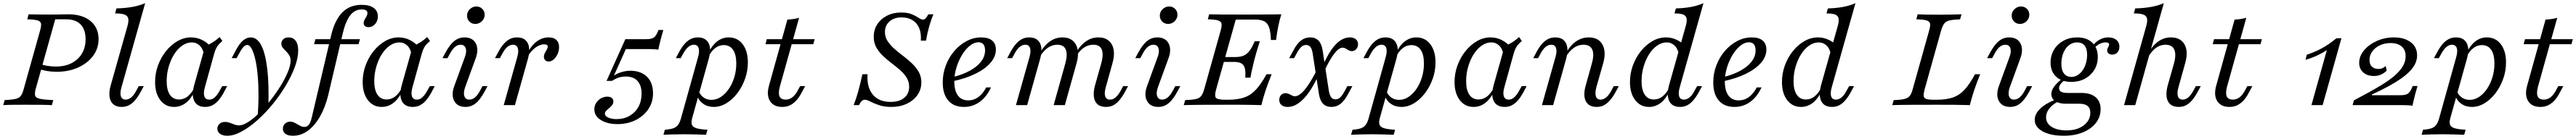

<svg xmlns="http://www.w3.org/2000/svg" viewBox="-25 -661 16142 874"><path d="M-4.8 0 4 -31.5Q48.4 -33.9 71.4 -38.7Q94.4 -43.5 105.2 -58.1Q116.1 -72.6 123.4 -100.8L226.6 -470.2Q234.7 -499.2 231.9 -513.3Q229 -527.4 208.9 -533.1Q188.7 -538.7 146 -539.5L154 -571Q168.5 -570.2 187.9 -570.2Q207.3 -570.2 231.5 -569.8Q255.6 -569.4 285.5 -569.4Q314.5 -569.4 337.5 -569.8Q360.5 -570.2 377 -570.6Q393.5 -571 403.2 -571Q491.1 -571 541.9 -529Q592.7 -487.1 592.7 -414.5Q592.7 -356.5 558.5 -310.1Q524.2 -263.7 464.9 -236.7Q405.6 -209.7 329.8 -209.7Q297.6 -209.7 267.3 -214.9Q237.1 -220.2 216.1 -229L224.2 -259.7Q240.3 -252.4 267.7 -247.6Q295.2 -242.7 325 -242.7Q382.3 -242.7 423.8 -264.1Q465.3 -285.5 488.3 -324.2Q511.3 -362.9 511.3 -414.5Q511.3 -475 480.2 -507.3Q449.2 -539.5 389.5 -539.5H321L198.4 -100.8Q191.1 -72.6 195.6 -58.9Q200 -45.2 226.2 -39.5Q252.4 -33.9 308.9 -31.5L300 0Q275 -1.6 232.3 -2Q189.5 -2.4 133.9 -2.4Q88.7 -2.4 53.6 -2Q18.5 -1.6 -4.8 0Z M737.1 11.3Q704 11.3 684.7 -5.6Q665.3 -22.6 661.3 -53.2Q657.3 -83.9 668.5 -123.4L773.4 -496Q782.3 -526.6 778.6 -544.4Q775 -562.1 755.6 -569.4Q736.3 -576.6 696 -576.6L704.8 -608.1Q761.3 -609.7 805.6 -617.7Q850 -625.8 884.7 -641.1L736.3 -112.9Q725.8 -77.4 732.3 -56Q738.7 -34.7 762.9 -34.7Q780.6 -34.7 797.2 -48.4Q813.7 -62.1 828.2 -89.5L844.4 -119.4H875.8L857.3 -84.7Q841.1 -54.8 823.4 -33.1Q805.6 -11.3 784.7 0Q763.7 11.3 737.1 11.3Z M1066.1 11.3Q1012.1 11.3 979.4 -31.5Q946.8 -74.2 946.8 -145.2Q946.8 -200 965.3 -250.4Q983.9 -300.8 1015.7 -340.3Q1047.6 -379.8 1087.9 -402.8Q1128.2 -425.8 1171.8 -425.8Q1211.3 -425.8 1245.6 -407.7Q1279.8 -389.5 1304.8 -357.3L1254 -314.5Q1247.6 -354 1226.6 -374.2Q1205.6 -394.4 1176.6 -394.4Q1146 -394.4 1117.3 -374.6Q1088.7 -354.8 1066.9 -320.6Q1045.2 -286.3 1032.3 -242.3Q1019.4 -198.4 1019.4 -150.8Q1019.4 -95.2 1039.5 -65.3Q1059.7 -35.5 1096.8 -35.5Q1125.8 -35.5 1150 -54Q1174.2 -72.6 1192.7 -108.9L1191.9 -82.3Q1170.2 -37.1 1137.9 -12.9Q1105.6 11.3 1066.1 11.3ZM1260.5 11.3Q1211.3 11.3 1192.7 -25Q1174.2 -61.3 1191.1 -123.4L1260.5 -370.2Q1283.9 -379.8 1307.7 -394.8Q1331.5 -409.7 1350.8 -428.2L1368.5 -403.2Q1354 -391.1 1344.4 -379.8Q1334.7 -368.5 1328.2 -354.4Q1321.8 -340.3 1316.1 -320.2L1258.9 -112.9Q1248.4 -75.8 1255.6 -55.2Q1262.9 -34.7 1286.3 -34.7Q1300 -34.7 1311.3 -41.9Q1322.6 -49.2 1332.7 -61.7Q1342.7 -74.2 1350.8 -89.5L1367.7 -119.4H1398.4L1376.6 -78.2Q1362.1 -51.6 1345.2 -31.5Q1328.2 -11.3 1307.7 0Q1287.1 11.3 1260.5 11.3Z M1398.4 192.7Q1371 192.7 1354 180.6Q1337.1 168.5 1337.1 148.4Q1337.1 129 1350.8 117.3Q1364.5 105.6 1384.7 105.6Q1397.6 105.6 1408.5 108.9Q1419.4 112.1 1429.8 116.5Q1440.3 121 1451.2 124.2Q1462.1 127.4 1473.4 127.4Q1497.6 127.4 1530.6 106Q1563.7 84.7 1600 48.4Q1636.3 12.1 1671 -31.9Q1705.6 -75.8 1733.9 -121.8Q1762.1 -167.7 1779 -208.9Q1796 -250 1796 -279Q1796 -300 1787.1 -314.1Q1778.2 -328.2 1766.9 -339.1Q1755.6 -350 1746.8 -360.9Q1737.9 -371.8 1737.9 -386.3Q1737.9 -403.2 1750.4 -414.5Q1762.9 -425.8 1783.9 -425.8Q1812.1 -425.8 1827.8 -404.4Q1843.5 -383.1 1843.5 -344.4Q1843.5 -296.8 1822.2 -239.1Q1800.8 -181.5 1764.5 -121Q1728.2 -60.5 1682.3 -4.4Q1636.3 51.6 1586.3 96Q1536.3 140.3 1487.9 166.5Q1439.5 192.7 1398.4 192.7ZM1587.9 84.7Q1594.4 14.5 1594.8 -53.2Q1595.2 -121 1590.3 -179.8Q1585.5 -238.7 1575.8 -283.1Q1566.1 -327.4 1552.8 -352.8Q1539.5 -378.2 1524.2 -378.2Q1512.9 -378.2 1501.2 -366.5Q1489.5 -354.8 1474.2 -325.8L1457.3 -295.2H1426.6L1451.6 -342.7Q1474.2 -386.3 1497.6 -406Q1521 -425.8 1546 -425.8Q1585.5 -425.8 1611.3 -377.4Q1637.1 -329 1649.2 -231.5Q1661.3 -133.9 1656.5 12.9Q1646 25.8 1635.5 37.5Q1625 49.2 1613.3 60.9Q1601.6 72.6 1587.9 84.7Z M1810.5 192.7Q1780.6 192.7 1764.1 181Q1747.6 169.4 1747.6 148.4Q1747.6 129 1760.9 116.5Q1774.2 104 1793.5 104Q1806.5 104 1817.7 109.3Q1829 114.5 1839.5 121Q1850 127.4 1860.5 132.3Q1871 137.1 1881.5 137.1Q1898.4 137.1 1909.7 123.8Q1921 110.5 1929 75.8L2049.2 -435.5Q2071.8 -533.1 2119 -581.9Q2166.1 -630.6 2241.1 -630.6Q2289.5 -630.6 2316.1 -611.7Q2342.7 -592.7 2342.7 -558.1Q2342.7 -529.8 2325.8 -510.1Q2308.9 -490.3 2283.9 -490.3Q2270.2 -490.3 2262.1 -497.2Q2254 -504 2254 -516.1Q2254 -527.4 2260.1 -537.9Q2266.1 -548.4 2271.8 -558.5Q2277.4 -568.5 2277.4 -579Q2277.4 -601.6 2241.9 -601.6Q2197.6 -601.6 2169.4 -564.5Q2141.1 -527.4 2123.4 -454L2031.5 -62.1Q2012.9 14.5 1979.8 72.2Q1946.8 129.8 1903.6 161.3Q1860.5 192.7 1810.5 192.7ZM1942.7 -383.1 1951.6 -414.5H2230.6L2221.8 -383.1Z M2366.9 11.3Q2312.9 11.3 2280.2 -31.5Q2247.6 -74.2 2247.6 -145.2Q2247.6 -200 2266.1 -250.4Q2284.7 -300.8 2316.5 -340.3Q2348.4 -379.8 2388.7 -402.8Q2429 -425.8 2472.6 -425.8Q2512.1 -425.8 2546.4 -407.7Q2580.6 -389.5 2605.6 -357.3L2554.8 -314.5Q2548.4 -354 2527.4 -374.2Q2506.5 -394.4 2477.4 -394.4Q2446.8 -394.4 2418.1 -374.6Q2389.5 -354.8 2367.7 -320.6Q2346 -286.3 2333.1 -242.3Q2320.2 -198.4 2320.2 -150.8Q2320.2 -95.2 2340.3 -65.3Q2360.5 -35.5 2397.6 -35.5Q2426.6 -35.5 2450.8 -54Q2475 -72.6 2493.5 -108.9L2492.7 -82.3Q2471 -37.1 2438.7 -12.9Q2406.5 11.3 2366.9 11.3ZM2561.3 11.3Q2512.1 11.3 2493.5 -25Q2475 -61.3 2491.9 -123.4L2561.3 -370.2Q2584.7 -379.8 2608.5 -394.8Q2632.3 -409.7 2651.6 -428.2L2669.4 -403.2Q2654.8 -391.1 2645.2 -379.8Q2635.5 -368.5 2629 -354.4Q2622.6 -340.3 2616.9 -320.2L2559.7 -112.9Q2549.2 -75.8 2556.5 -55.2Q2563.7 -34.7 2587.1 -34.7Q2600.8 -34.7 2612.1 -41.9Q2623.4 -49.2 2633.5 -61.7Q2643.5 -74.2 2651.6 -89.5L2668.5 -119.4H2699.2L2677.4 -78.2Q2662.9 -51.6 2646 -31.5Q2629 -11.3 2608.5 0Q2587.9 11.3 2561.3 11.3Z M2891.1 11.3Q2857.3 11.3 2836.7 -6.5Q2816.1 -24.2 2812.1 -55.2Q2808.1 -86.3 2823.4 -125L2887.1 -300Q2900.8 -335.5 2893.1 -357.7Q2885.5 -379.8 2861.3 -379.8Q2842.7 -379.8 2826.2 -366.1Q2809.7 -352.4 2795.2 -325L2779 -295.2H2747.6L2766.1 -329.8Q2793.5 -380.6 2821.8 -403.2Q2850 -425.8 2886.3 -425.8Q2920.2 -425.8 2940.7 -408.1Q2961.3 -390.3 2965.3 -359.3Q2969.4 -328.2 2954 -289.5L2890.3 -114.5Q2877.4 -79 2884.7 -56.9Q2891.9 -34.7 2916.1 -34.7Q2953.2 -34.7 2982.3 -89.5L2998.4 -119.4H3029.8L3011.3 -84.7Q2983.1 -33.1 2955.2 -10.9Q2927.4 11.3 2891.1 11.3ZM2953.2 -510.5Q2931.5 -510.5 2916.5 -525.4Q2901.6 -540.3 2901.6 -562.9Q2901.6 -586.3 2919 -603.2Q2936.3 -620.2 2960.5 -620.2Q2982.3 -620.2 2997.2 -605.2Q3012.1 -590.3 3012.1 -568.5Q3012.1 -545.2 2994.8 -527.8Q2977.4 -510.5 2953.2 -510.5Z M3131.5 0 3216.1 -301.6Q3226.6 -338.7 3219.4 -359.3Q3212.1 -379.8 3189.5 -379.8Q3171 -379.8 3154.4 -366.1Q3137.9 -352.4 3123.4 -325L3107.3 -295.2H3076.6L3095.2 -329.8Q3111.3 -360.5 3129 -381.9Q3146.8 -403.2 3167.7 -414.5Q3188.7 -425.8 3214.5 -425.8Q3248.4 -425.8 3267.3 -408.9Q3286.3 -391.9 3290.3 -361.7Q3294.4 -331.5 3283.1 -291.1L3201.6 0ZM3412.9 -274.2Q3399.2 -274.2 3391.1 -282.7Q3383.1 -291.1 3383.1 -304Q3383.1 -316.1 3389.1 -327.4Q3395.2 -338.7 3401.2 -349.2Q3407.3 -359.7 3407.3 -368.5Q3407.3 -382.3 3383.9 -382.3Q3359.7 -382.3 3331 -362.1Q3302.4 -341.9 3283.1 -307.3L3283.9 -333.1Q3307.3 -378.2 3340.7 -402Q3374.2 -425.8 3412.9 -425.8Q3444.4 -425.8 3461.3 -410.1Q3478.2 -394.4 3478.2 -365.3Q3478.2 -341.9 3469 -321.4Q3459.7 -300.8 3444.8 -287.5Q3429.8 -274.2 3412.9 -274.2Z M3843.5 119.4Q3801.6 119.4 3769 107.7Q3736.3 96 3717.7 75.4Q3699.2 54.8 3699.2 26.6Q3699.2 -5.6 3723.4 -29.4Q3747.6 -53.2 3780.6 -53.2Q3798.4 -53.2 3808.5 -45.2Q3818.5 -37.1 3818.5 -23.4Q3818.5 -9.7 3810.5 0.4Q3802.4 10.5 3791.9 19Q3781.5 27.4 3773.4 35.9Q3765.3 44.4 3765.3 54Q3765.3 68.5 3786.3 78.2Q3807.3 87.9 3837.9 87.9Q3884.7 87.9 3920.2 67.3Q3955.6 46.8 3975.4 10.9Q3995.2 -25 3995.2 -71.8Q3995.2 -124.2 3969.8 -152Q3944.4 -179.8 3896 -179.8Q3873.4 -179.8 3853.6 -173.8Q3833.9 -167.7 3809.7 -152.4H3775.8L3893.5 -414.5H4021Q4045.2 -414.5 4059.3 -419Q4073.4 -423.4 4083.1 -436.3Q4092.7 -449.2 4101.6 -472.6H4131.5Q4122.6 -442.7 4116.9 -420.6Q4111.3 -398.4 4107.3 -381.5Q4103.2 -364.5 4100 -348.4Q4096 -350 4077.8 -351.2Q4059.7 -352.4 4032.3 -352.4H3896.8L3821.8 -185.5Q3843.5 -200 3871 -208.1Q3898.4 -216.1 3925 -216.1Q3990.3 -216.1 4028.6 -179Q4066.9 -141.9 4066.9 -74.2Q4066.9 -18.5 4037.9 25Q4008.9 68.5 3958.1 94Q3907.3 119.4 3843.5 119.4Z M4132.3 186.3 4141.1 154.8Q4173.4 152.4 4192.7 146Q4212.1 139.5 4223.4 124.6Q4234.7 109.7 4241.9 83.9L4349.2 -301.6Q4359.7 -339.5 4352.4 -359.7Q4345.2 -379.8 4322.6 -379.8Q4304.8 -379.8 4288.3 -366.1Q4271.8 -352.4 4256.5 -325L4240.3 -295.2H4209.7L4228.2 -329.8Q4244.4 -360.5 4262.1 -381.9Q4279.8 -403.2 4300.8 -414.5Q4321.8 -425.8 4347.6 -425.8Q4396 -425.8 4414.9 -389.9Q4433.9 -354 4416.1 -291.1L4312.1 82.3Q4304.8 108.9 4310.9 123.8Q4316.9 138.7 4340.3 145.6Q4363.7 152.4 4408.1 154.8L4399.2 186.3Q4385.5 185.5 4363.3 185.1Q4341.1 184.7 4314.5 183.9Q4287.9 183.1 4261.3 183.1Q4222.6 183.1 4187.1 184.3Q4151.6 185.5 4132.3 186.3ZM4447.6 11.3Q4409.7 11.3 4381.9 -8.1Q4354 -27.4 4343.5 -59.7L4354 -85.5Q4366.1 -59.7 4386.3 -46.4Q4406.5 -33.1 4433.1 -33.1Q4464.5 -33.1 4492.3 -51.6Q4520.2 -70.2 4541.9 -102Q4563.7 -133.9 4576.2 -175Q4588.7 -216.1 4588.7 -262.1Q4588.7 -317.7 4568.5 -347.6Q4548.4 -377.4 4509.7 -377.4Q4481.5 -377.4 4457.3 -359.3Q4433.1 -341.1 4414.5 -305.6L4416.1 -332.3Q4438.7 -378.2 4470.6 -402Q4502.4 -425.8 4541.1 -425.8Q4596 -425.8 4628.6 -383.1Q4661.3 -340.3 4661.3 -268.5Q4661.3 -215.3 4643.5 -165.3Q4625.8 -115.3 4595.6 -75.4Q4565.3 -35.5 4527 -12.1Q4488.7 11.3 4447.6 11.3Z M4876.6 11.3Q4822.6 11.3 4799.6 -26.2Q4776.6 -63.7 4794.4 -125L4908.9 -537.9Q4928.2 -538.7 4947.2 -541.5Q4966.1 -544.4 4982.3 -549.2L4861.3 -115.3Q4850.8 -75 4859.7 -54.8Q4868.5 -34.7 4898.4 -34.7Q4921 -34.7 4939.5 -48.8Q4958.1 -62.9 4973.4 -91.1L4988.7 -119.4H5020.2L4994.4 -71.8Q4981.5 -47.6 4964.5 -29Q4947.6 -10.5 4926.2 0.4Q4904.8 11.3 4876.6 11.3ZM4771.8 -383.1 4779.8 -414.5H5079.8L5071 -383.1Z M5560.5 11.3Q5515.3 11.3 5482.7 0Q5450 -11.3 5428.6 -22.6Q5407.3 -33.9 5393.5 -33.9Q5383.9 -33.9 5375.4 -26.2Q5366.9 -18.5 5357.3 0H5324.2Q5339.5 -38.7 5352 -83.5Q5364.5 -128.2 5379 -194.4H5411.3Q5405.6 -112.9 5444 -66.5Q5482.3 -20.2 5555.6 -20.2Q5609.7 -20.2 5640.7 -45.6Q5671.8 -71 5671.8 -115.3Q5671.8 -147.6 5656 -173Q5640.3 -198.4 5614.9 -220.6Q5589.5 -242.7 5560.9 -264.5Q5532.3 -286.3 5507.3 -310.1Q5482.3 -333.9 5466.1 -362.9Q5450 -391.9 5450 -429Q5450 -473.4 5471.8 -507.7Q5493.5 -541.9 5532.7 -562.1Q5571.8 -582.3 5621 -582.3Q5662.9 -582.3 5688.7 -571.4Q5714.5 -560.5 5730.6 -549.2Q5746.8 -537.9 5759.7 -537.9Q5767.7 -537.9 5775.4 -546Q5783.1 -554 5791.9 -571H5824.2Q5810.5 -540.3 5798.4 -498.4Q5786.3 -456.5 5777.4 -405.6H5745.2Q5748.4 -450.8 5735.1 -483.5Q5721.8 -516.1 5693.5 -533.9Q5665.3 -551.6 5625 -551.6Q5577.4 -551.6 5548.8 -526.2Q5520.2 -500.8 5520.2 -459.7Q5520.2 -428.2 5536.7 -402.8Q5553.2 -377.4 5579 -354.4Q5604.8 -331.5 5634.3 -309.3Q5663.7 -287.1 5689.5 -262.5Q5715.3 -237.9 5731.9 -208.9Q5748.4 -179.8 5748.4 -143.5Q5748.4 -99.2 5724.6 -64.5Q5700.8 -29.8 5658.1 -9.3Q5615.3 11.3 5560.5 11.3Z M6015.3 11.3Q5951.6 11.3 5916.9 -29Q5882.3 -69.4 5882.3 -142.7Q5882.3 -198.4 5901.6 -249.6Q5921 -300.8 5954.8 -340.3Q5988.7 -379.8 6032.3 -402.8Q6075.8 -425.8 6123.4 -425.8Q6168.5 -425.8 6191.9 -406Q6215.3 -386.3 6215.3 -349.2Q6215.3 -305.6 6181.9 -266.5Q6148.4 -227.4 6087.1 -197.2Q6025.8 -166.9 5941.1 -149.2V-175Q6006.5 -191.1 6052.4 -216.5Q6098.4 -241.9 6123 -274.2Q6147.6 -306.5 6147.6 -344.4Q6147.6 -369.4 6137.1 -382.3Q6126.6 -395.2 6105.6 -395.2Q6079 -395.2 6052 -373.4Q6025 -351.6 6003.2 -315.7Q5981.5 -279.8 5968.1 -235.9Q5954.8 -191.9 5954.8 -148.4Q5954.8 -91.1 5977.4 -60.5Q6000 -29.8 6041.9 -29.8Q6076.6 -29.8 6104.8 -50Q6133.1 -70.2 6154.8 -111.3H6184.7Q6157.3 -51.6 6113.7 -20.2Q6070.2 11.3 6015.3 11.3Z M6905.6 11.3Q6871 11.3 6852 -5.6Q6833.1 -22.6 6829.4 -53.2Q6825.8 -83.9 6836.3 -123.4L6875 -260.5Q6891.1 -318.5 6879 -349.2Q6866.9 -379.8 6825.8 -379.8Q6792.7 -379.8 6764.5 -359.7Q6736.3 -339.5 6713.7 -300L6712.9 -321Q6740.3 -372.6 6777 -399.2Q6813.7 -425.8 6858.1 -425.8Q6897.6 -425.8 6922.2 -405.2Q6946.8 -384.7 6953.2 -348.4Q6959.7 -312.1 6946 -263.7L6904 -112.9Q6893.5 -75.8 6900.4 -55.2Q6907.3 -34.7 6930.6 -34.7Q6949.2 -34.7 6965.3 -48.4Q6981.5 -62.1 6996.8 -89.5L7012.9 -119.4H7043.5L7025 -84.7Q7008.9 -54.8 6991.1 -33.1Q6973.4 -11.3 6952.8 0Q6932.3 11.3 6905.6 11.3ZM6341.1 0 6425.8 -301.6Q6436.3 -337.9 6429.4 -358.9Q6422.6 -379.8 6399.2 -379.8Q6381.5 -379.8 6364.5 -366.1Q6347.6 -352.4 6333.1 -325L6316.9 -295.2H6286.3L6304.8 -329.8Q6321 -360.5 6338.7 -381.9Q6356.5 -403.2 6377.4 -414.5Q6398.4 -425.8 6424.2 -425.8Q6458.1 -425.8 6477 -408.9Q6496 -391.9 6500 -361.7Q6504 -331.5 6492.7 -291.1L6411.3 0ZM6577.4 0 6650 -260.5Q6666.1 -319.4 6653.2 -349.6Q6640.3 -379.8 6600 -379.8Q6567.7 -379.8 6539.5 -359.7Q6511.3 -339.5 6487.9 -300V-321Q6515.3 -372.6 6552 -399.2Q6588.7 -425.8 6632.3 -425.8Q6672.6 -425.8 6696.8 -405.2Q6721 -384.7 6727.8 -348.4Q6734.7 -312.1 6721 -263.7L6647.6 0Z M7232.3 11.3Q7198.4 11.3 7177.8 -6.5Q7157.3 -24.2 7153.2 -55.2Q7149.2 -86.3 7164.5 -125L7228.2 -300Q7241.9 -335.5 7234.3 -357.7Q7226.6 -379.8 7202.4 -379.8Q7183.9 -379.8 7167.3 -366.1Q7150.8 -352.4 7136.3 -325L7120.2 -295.2H7088.7L7107.3 -329.8Q7134.7 -380.6 7162.9 -403.2Q7191.1 -425.8 7227.4 -425.8Q7261.3 -425.8 7281.9 -408.1Q7302.4 -390.3 7306.5 -359.3Q7310.5 -328.2 7295.2 -289.5L7231.5 -114.5Q7218.5 -79 7225.8 -56.9Q7233.1 -34.7 7257.3 -34.7Q7294.4 -34.7 7323.4 -89.5L7339.5 -119.4H7371L7352.4 -84.7Q7324.2 -33.1 7296.4 -10.9Q7268.5 11.3 7232.3 11.3ZM7294.4 -510.5Q7272.6 -510.5 7257.7 -525.4Q7242.7 -540.3 7242.7 -562.9Q7242.7 -586.3 7260.1 -603.2Q7277.4 -620.2 7301.6 -620.2Q7323.4 -620.2 7338.3 -605.2Q7353.2 -590.3 7353.2 -568.5Q7353.2 -545.2 7335.9 -527.8Q7318.5 -510.5 7294.4 -510.5Z M7392.7 0 7401.6 -31.5Q7446 -33.1 7468.5 -38.3Q7491.1 -43.5 7502 -57.7Q7512.9 -71.8 7521 -100.8L7624.2 -470.2Q7632.3 -499.2 7629 -513.3Q7625.8 -527.4 7606 -533.1Q7586.3 -538.7 7543.5 -539.5L7551.6 -571Q7579.8 -570.2 7626.2 -569.8Q7672.6 -569.4 7736.3 -569.4Q7775.8 -569.4 7812.5 -569.4Q7849.2 -569.4 7883.1 -569.8Q7916.9 -570.2 7947.2 -570.2Q7977.4 -570.2 8004 -571Q7991.9 -532.3 7984.3 -493.5Q7976.6 -454.8 7971 -409.7H7938.7Q7937.1 -459.7 7927.8 -487.5Q7918.5 -515.3 7897.6 -526.6Q7876.6 -537.9 7838.7 -537.9H7718.5L7596 -100.8Q7583.9 -58.1 7594.4 -46Q7604.8 -33.9 7651.6 -33.9H7671Q7729.8 -33.9 7771 -48Q7812.1 -62.1 7844.8 -97.2Q7877.4 -132.3 7911.3 -194.4H7943.5Q7920.2 -137.1 7904.8 -90.7Q7889.5 -44.4 7879 0Q7856.5 -0.8 7832.3 -1.2Q7808.1 -1.6 7783.1 -2Q7758.1 -2.4 7731 -2.4Q7704 -2.4 7674.2 -2.4Q7580.6 -2.4 7510.1 -2Q7439.5 -1.6 7392.7 0ZM7616.9 -271.8 7625.8 -302.4H7798.4L7789.5 -271.8ZM7778.2 -172.6Q7782.3 -229 7766.9 -250.4Q7751.6 -271.8 7707.3 -271.8L7716.1 -302.4Q7747.6 -302.4 7768.1 -311.3Q7788.7 -320.2 7804.8 -341.5Q7821 -362.9 7837.1 -401.6H7869.4Q7866.1 -390.3 7860.1 -372.2Q7854 -354 7848 -331.9Q7841.9 -309.7 7835.5 -287.1Q7831.5 -271 7828.2 -256.5Q7825 -241.9 7821.8 -228.6Q7818.5 -215.3 7815.7 -201.6Q7812.9 -187.9 7810.5 -172.6Z M8317.7 11.3Q8284.7 11.3 8265.3 -8.9Q8246 -29 8239.5 -71L8200 -328.2Q8195.2 -354.8 8185.5 -366.5Q8175.8 -378.2 8158.9 -378.2Q8142.7 -378.2 8129.4 -366.5Q8116.1 -354.8 8100.8 -326.6L8083.9 -295.2H8053.2L8079 -342.7Q8101.6 -386.3 8127 -406Q8152.4 -425.8 8184.7 -425.8Q8217.7 -425.8 8237.1 -405.6Q8256.5 -385.5 8262.9 -343.5L8302.4 -86.3Q8307.3 -60.5 8316.9 -48.4Q8326.6 -36.3 8343.5 -36.3Q8359.7 -36.3 8372.6 -48Q8385.5 -59.7 8400.8 -87.9L8417.7 -119.4H8449.2L8423.4 -71.8Q8400 -27.4 8375 -8.1Q8350 11.3 8317.7 11.3ZM8043.5 11.3Q8019.4 11.3 8005.2 -0.4Q7991.1 -12.1 7991.1 -33.1Q7991.1 -51.6 8002.4 -63.3Q8013.7 -75 8030.6 -75Q8039.5 -75 8046.8 -72.2Q8054 -69.4 8060.9 -65.7Q8067.7 -62.1 8074.6 -58.9Q8081.5 -55.6 8088.7 -55.6Q8107.3 -55.6 8128.6 -74.2Q8150 -92.7 8174.2 -129Q8198.4 -165.3 8225 -217.7L8237.9 -191.1Q8208.9 -125.8 8177 -80.6Q8145.2 -35.5 8111.7 -12.1Q8078.2 11.3 8043.5 11.3ZM8273.4 -213.7 8259.7 -237.1Q8299.2 -332.3 8342.3 -379Q8385.5 -425.8 8433.9 -425.8Q8457.3 -425.8 8471 -414.1Q8484.7 -402.4 8484.7 -383.1Q8484.7 -364.5 8473.4 -352Q8462.1 -339.5 8446 -339.5Q8437.1 -339.5 8430.2 -342.7Q8423.4 -346 8416.9 -350Q8410.5 -354 8403.6 -357.7Q8396.8 -361.3 8387.9 -361.3Q8364.5 -361.3 8335.5 -323.4Q8306.5 -285.5 8273.4 -213.7Z M8441.1 186.3 8450 154.8Q8482.3 152.4 8501.6 146Q8521 139.5 8532.3 124.6Q8543.5 109.7 8550.8 83.9L8658.1 -301.6Q8668.5 -339.5 8661.3 -359.7Q8654 -379.8 8631.5 -379.8Q8613.7 -379.8 8597.2 -366.1Q8580.6 -352.4 8565.3 -325L8549.2 -295.2H8518.5L8537.1 -329.8Q8553.2 -360.5 8571 -381.9Q8588.7 -403.2 8609.7 -414.5Q8630.6 -425.8 8656.5 -425.8Q8704.8 -425.8 8723.8 -389.9Q8742.7 -354 8725 -291.1L8621 82.3Q8613.7 108.9 8619.8 123.8Q8625.8 138.7 8649.2 145.6Q8672.6 152.4 8716.9 154.8L8708.1 186.3Q8694.4 185.5 8672.2 185.1Q8650 184.7 8623.4 183.9Q8596.8 183.1 8570.2 183.1Q8531.5 183.1 8496 184.3Q8460.5 185.5 8441.1 186.3ZM8756.5 11.3Q8718.5 11.3 8690.7 -8.1Q8662.9 -27.4 8652.4 -59.7L8662.9 -85.5Q8675 -59.7 8695.2 -46.4Q8715.3 -33.1 8741.9 -33.1Q8773.4 -33.1 8801.2 -51.6Q8829 -70.2 8850.8 -102Q8872.6 -133.9 8885.1 -175Q8897.6 -216.1 8897.6 -262.1Q8897.6 -317.7 8877.4 -347.6Q8857.3 -377.4 8818.5 -377.4Q8790.3 -377.4 8766.1 -359.3Q8741.9 -341.1 8723.4 -305.6L8725 -332.3Q8747.6 -378.2 8779.4 -402Q8811.3 -425.8 8850 -425.8Q8904.8 -425.8 8937.5 -383.1Q8970.2 -340.3 8970.2 -268.5Q8970.2 -215.3 8952.4 -165.3Q8934.7 -115.3 8904.4 -75.4Q8874.2 -35.5 8835.9 -12.1Q8797.6 11.3 8756.5 11.3Z M9208.9 11.3Q9154.8 11.3 9122.2 -31.5Q9089.5 -74.2 9089.5 -145.2Q9089.5 -200 9108.1 -250.4Q9126.6 -300.8 9158.5 -340.3Q9190.3 -379.8 9230.6 -402.8Q9271 -425.8 9314.5 -425.8Q9354 -425.8 9388.3 -407.7Q9422.6 -389.5 9447.6 -357.3L9396.8 -314.5Q9390.3 -354 9369.4 -374.2Q9348.4 -394.4 9319.4 -394.4Q9288.7 -394.4 9260.1 -374.6Q9231.5 -354.8 9209.7 -320.6Q9187.9 -286.3 9175 -242.3Q9162.1 -198.4 9162.1 -150.8Q9162.1 -95.2 9182.3 -65.3Q9202.4 -35.5 9239.5 -35.5Q9268.5 -35.5 9292.7 -54Q9316.9 -72.6 9335.5 -108.9L9334.7 -82.3Q9312.9 -37.1 9280.6 -12.9Q9248.4 11.3 9208.9 11.3ZM9403.2 11.3Q9354 11.3 9335.5 -25Q9316.9 -61.3 9333.9 -123.4L9403.2 -370.2Q9426.6 -379.8 9450.4 -394.8Q9474.2 -409.7 9493.5 -428.2L9511.3 -403.2Q9496.8 -391.1 9487.1 -379.8Q9477.4 -368.5 9471 -354.4Q9464.5 -340.3 9458.9 -320.2L9401.6 -112.9Q9391.1 -75.8 9398.4 -55.2Q9405.6 -34.7 9429 -34.7Q9442.7 -34.7 9454 -41.9Q9465.3 -49.2 9475.4 -61.7Q9485.5 -74.2 9493.5 -89.5L9510.5 -119.4H9541.1L9519.4 -78.2Q9504.8 -51.6 9487.9 -31.5Q9471 -11.3 9450.4 0Q9429.8 11.3 9403.2 11.3Z M9979.8 11.3Q9946 11.3 9926.6 -5.6Q9907.3 -22.6 9903.6 -53.2Q9900 -83.9 9911.3 -123.4L9949.2 -259.7Q9966.1 -318.5 9952.4 -349.2Q9938.7 -379.8 9896.8 -379.8Q9864.5 -379.8 9836.3 -359.7Q9808.1 -339.5 9783.9 -299.2V-320.2Q9812.1 -373.4 9849.2 -399.6Q9886.3 -425.8 9930.6 -425.8Q9991.1 -425.8 10016.1 -381Q10041.1 -336.3 10021 -263.7L9978.2 -112.9Q9968.5 -76.6 9975 -55.6Q9981.5 -34.7 10004.8 -34.7Q10023.4 -34.7 10039.9 -48.8Q10056.5 -62.9 10071 -89.5L10087.1 -119.4H10118.5L10100 -84.7Q10083.9 -54.8 10065.7 -33.1Q10047.6 -11.3 10027 0Q10006.5 11.3 9979.8 11.3ZM9637.1 0 9721.8 -301.6Q9732.3 -337.9 9725.4 -358.9Q9718.5 -379.8 9695.2 -379.8Q9676.6 -379.8 9660.1 -366.1Q9643.5 -352.4 9629 -325L9612.9 -295.2H9582.3L9600.8 -329.8Q9616.9 -360.5 9634.7 -381.9Q9652.4 -403.2 9673.4 -414.5Q9694.4 -425.8 9720.2 -425.8Q9754 -425.8 9773 -408.9Q9791.9 -391.9 9796 -361.7Q9800 -331.5 9788.7 -291.1L9707.3 0Z M10502.4 11.3Q10468.5 11.3 10449.6 -5.6Q10430.6 -22.6 10426.6 -53.2Q10422.6 -83.9 10433.1 -123.4L10537.9 -496Q10546.8 -526.6 10543.5 -544.4Q10540.3 -562.1 10522.6 -569.4Q10504.8 -576.6 10467.7 -576.6L10476.6 -608.1Q10530.6 -609.7 10573 -617.7Q10615.3 -625.8 10649.2 -641.1L10500.8 -112.9Q10490.3 -76.6 10496.8 -55.6Q10503.2 -34.7 10527.4 -34.7Q10545.2 -34.7 10562.1 -48.4Q10579 -62.1 10592.7 -89.5L10609.7 -119.4H10640.3L10621.8 -84.7Q10605.6 -54.8 10587.9 -33.1Q10570.2 -11.3 10549.2 0Q10528.2 11.3 10502.4 11.3ZM10308.1 11.3Q10254 11.3 10221.4 -31.5Q10188.7 -74.2 10188.7 -145.2Q10188.7 -200 10207.3 -250.4Q10225.8 -300.8 10257.7 -340.3Q10289.5 -379.8 10329.8 -402.8Q10370.2 -425.8 10413.7 -425.8Q10453.2 -425.8 10487.5 -407.7Q10521.8 -389.5 10546.8 -357.3L10496 -314.5Q10489.5 -354 10468.5 -374.2Q10447.6 -394.4 10418.5 -394.4Q10387.9 -394.4 10359.3 -374.6Q10330.6 -354.8 10308.9 -320.6Q10287.1 -286.3 10274.2 -242.3Q10261.3 -198.4 10261.3 -150.8Q10261.3 -95.2 10281.5 -65.3Q10301.6 -35.5 10338.7 -35.5Q10367.7 -35.5 10391.9 -54Q10416.1 -72.6 10434.7 -108.9L10433.9 -82.3Q10412.1 -37.1 10379.8 -12.9Q10347.6 11.3 10308.1 11.3Z M10843.5 11.3Q10779.8 11.3 10745.2 -29Q10710.5 -69.4 10710.5 -142.7Q10710.5 -198.4 10729.8 -249.6Q10749.2 -300.8 10783.1 -340.3Q10816.9 -379.8 10860.5 -402.8Q10904 -425.8 10951.6 -425.8Q10996.8 -425.8 11020.2 -406Q11043.5 -386.3 11043.5 -349.2Q11043.5 -305.6 11010.1 -266.5Q10976.6 -227.4 10915.3 -197.2Q10854 -166.9 10769.4 -149.2V-175Q10834.7 -191.1 10880.6 -216.5Q10926.6 -241.9 10951.2 -274.2Q10975.8 -306.5 10975.8 -344.4Q10975.8 -369.4 10965.3 -382.3Q10954.8 -395.2 10933.9 -395.2Q10907.3 -395.2 10880.2 -373.4Q10853.2 -351.6 10831.5 -315.7Q10809.7 -279.8 10796.4 -235.9Q10783.1 -191.9 10783.1 -148.4Q10783.1 -91.1 10805.6 -60.5Q10828.2 -29.8 10870.2 -29.8Q10904.8 -29.8 10933.1 -50Q10961.3 -70.2 10983.1 -111.3H11012.9Q10985.5 -51.6 10941.9 -20.2Q10898.4 11.3 10843.5 11.3Z M11454.8 11.3Q11421 11.3 11402 -5.6Q11383.1 -22.6 11379 -53.2Q11375 -83.9 11385.5 -123.4L11490.3 -496Q11499.2 -526.6 11496 -544.4Q11492.7 -562.1 11475 -569.4Q11457.3 -576.6 11420.2 -576.6L11429 -608.1Q11483.1 -609.7 11525.4 -617.7Q11567.7 -625.8 11601.6 -641.1L11453.2 -112.9Q11442.7 -76.6 11449.2 -55.6Q11455.6 -34.7 11479.8 -34.7Q11497.6 -34.7 11514.5 -48.4Q11531.5 -62.1 11545.2 -89.5L11562.1 -119.4H11592.7L11574.2 -84.7Q11558.1 -54.8 11540.3 -33.1Q11522.6 -11.3 11501.6 0Q11480.6 11.3 11454.8 11.3ZM11260.5 11.3Q11206.5 11.3 11173.8 -31.5Q11141.1 -74.2 11141.1 -145.2Q11141.1 -200 11159.7 -250.4Q11178.2 -300.8 11210.1 -340.3Q11241.9 -379.8 11282.3 -402.8Q11322.6 -425.8 11366.1 -425.8Q11405.6 -425.8 11439.9 -407.7Q11474.2 -389.5 11499.2 -357.3L11448.4 -314.5Q11441.9 -354 11421 -374.2Q11400 -394.4 11371 -394.4Q11340.3 -394.4 11311.7 -374.6Q11283.1 -354.8 11261.3 -320.6Q11239.5 -286.3 11226.6 -242.3Q11213.7 -198.4 11213.7 -150.8Q11213.7 -95.2 11233.9 -65.3Q11254 -35.5 11291.1 -35.5Q11320.2 -35.5 11344.4 -54Q11368.5 -72.6 11387.1 -108.9L11386.3 -82.3Q11364.5 -37.1 11332.3 -12.9Q11300 11.3 11260.5 11.3Z M11832.3 0 11841.1 -31.5Q11886.3 -33.1 11908.9 -38.7Q11931.5 -44.4 11942.3 -58.5Q11953.2 -72.6 11960.5 -100.8L12063.7 -470.2Q12071.8 -498.4 12069 -512.5Q12066.1 -526.6 12046.8 -532.7Q12027.4 -538.7 11983.1 -539.5L11991.1 -571Q12032.3 -568.5 12126.6 -568.5Q12171 -568.5 12207.3 -569.4Q12243.5 -570.2 12266.1 -571L12257.3 -539.5Q12216.1 -537.9 12193.1 -533.1Q12170.2 -528.2 12158.9 -514.1Q12147.6 -500 12138.7 -470.2L12035.5 -100.8Q12028.2 -73.4 12029 -58.9Q12029.8 -44.4 12044.4 -39.1Q12058.9 -33.9 12091.1 -33.9H12110.5Q12170.2 -33.9 12210.9 -47.6Q12251.6 -61.3 12284.3 -96Q12316.9 -130.6 12350.8 -194.4H12383.1Q12358.9 -133.9 12343.5 -87.5Q12328.2 -41.1 12318.5 0Q12274.2 -1.6 12225 -2Q12175.8 -2.4 12113.7 -2.4Q12020.2 -2.4 11949.6 -2Q11879 -1.6 11832.3 0Z M12570.2 11.3Q12536.3 11.3 12515.7 -6.5Q12495.2 -24.2 12491.1 -55.2Q12487.1 -86.3 12502.4 -125L12566.1 -300Q12579.8 -335.5 12572.2 -357.7Q12564.5 -379.8 12540.3 -379.8Q12521.8 -379.8 12505.2 -366.1Q12488.7 -352.4 12474.2 -325L12458.1 -295.2H12426.6L12445.2 -329.8Q12472.6 -380.6 12500.8 -403.2Q12529 -425.8 12565.3 -425.8Q12599.2 -425.8 12619.8 -408.1Q12640.3 -390.3 12644.4 -359.3Q12648.4 -328.2 12633.1 -289.5L12569.4 -114.5Q12556.5 -79 12563.7 -56.9Q12571 -34.7 12595.2 -34.7Q12632.3 -34.7 12661.3 -89.5L12677.4 -119.4H12708.9L12690.3 -84.7Q12662.1 -33.1 12634.3 -10.9Q12606.5 11.3 12570.2 11.3ZM12632.3 -510.5Q12610.5 -510.5 12595.6 -525.4Q12580.6 -540.3 12580.6 -562.9Q12580.6 -586.3 12598 -603.2Q12615.3 -620.2 12639.5 -620.2Q12661.3 -620.2 12676.2 -605.2Q12691.1 -590.3 12691.1 -568.5Q12691.1 -545.2 12673.8 -527.8Q12656.5 -510.5 12632.3 -510.5Z M12906.5 192.7Q12851.6 192.7 12810.9 180.2Q12770.2 167.7 12747.6 145.2Q12725 122.6 12725 92.7Q12725 55.6 12758.9 22.6Q12792.7 -10.5 12856.5 -35.5L12872.6 -22.6Q12836.3 -4.8 12816.1 21.4Q12796 47.6 12796 76.6Q12796 114.5 12831 136.7Q12866.1 158.9 12925 158.9Q12968.5 158.9 13002 144.8Q13035.5 130.6 13054.4 105.2Q13073.4 79.8 13073.4 48.4Q13073.4 19.4 13056 5.2Q13038.7 -8.9 13003.2 -8.9H12916.9Q12878.2 -8.9 12853.6 -25Q12829 -41.1 12829 -69.4Q12829 -91.9 12846.4 -116.1Q12863.7 -140.3 12899.2 -167.7L12913.7 -158.9Q12893.5 -141.9 12885.5 -130.2Q12877.4 -118.5 12877.4 -107.3Q12877.4 -91.1 12890.7 -83.9Q12904 -76.6 12932.3 -76.6H13017.7Q13075.8 -76.6 13106.9 -49.6Q13137.9 -22.6 13137.9 25Q13137.9 74.2 13108.1 112.1Q13078.2 150 13026.2 171.4Q12974.2 192.7 12906.5 192.7ZM12954 -146Q12894.4 -146 12859.3 -178.6Q12824.2 -211.3 12824.2 -267.7Q12824.2 -312.9 12846 -348.8Q12867.7 -384.7 12905.6 -405.2Q12943.5 -425.8 12991.1 -425.8Q13050.8 -425.8 13085.5 -392.7Q13120.2 -359.7 13120.2 -302.4Q13120.2 -257.3 13098.4 -221.8Q13076.6 -186.3 13039.5 -166.1Q13002.4 -146 12954 -146ZM12954.8 -177.4Q12975.8 -177.4 12993.5 -188.3Q13011.3 -199.2 13024.6 -218.1Q13037.9 -237.1 13045.6 -262.5Q13053.2 -287.9 13053.2 -316.9Q13053.2 -355.6 13037.1 -375Q13021 -394.4 12990.3 -394.4Q12969.4 -394.4 12951.2 -384.3Q12933.1 -374.2 12919.8 -356Q12906.5 -337.9 12899.2 -313.3Q12891.9 -288.7 12891.9 -259.7Q12891.9 -219.4 12908.5 -198.4Q12925 -177.4 12954.8 -177.4ZM13210.5 -317.7Q13196 -317.7 13187.5 -325Q13179 -332.3 13179 -345.2Q13179 -352.4 13182.3 -358.5Q13185.5 -364.5 13188.3 -370.2Q13191.1 -375.8 13191.1 -380.6Q13191.1 -387.9 13185.9 -391.1Q13180.6 -394.4 13168.5 -394.4Q13150.8 -394.4 13132.7 -385.5Q13114.5 -376.6 13096.8 -358.1L13087.9 -372.6Q13108.1 -399.2 13133.1 -412.5Q13158.1 -425.8 13185.5 -425.8Q13217.7 -425.8 13236.7 -410.1Q13255.6 -394.4 13255.6 -367.7Q13255.6 -345.2 13243.1 -331.5Q13230.6 -317.7 13210.5 -317.7Z M13284.7 0 13423.4 -496Q13432.3 -526.6 13428.6 -544.4Q13425 -562.1 13405.6 -569.4Q13386.3 -576.6 13346 -576.6L13354.8 -608.1Q13411.3 -609.7 13455.2 -617.7Q13499.2 -625.8 13533.9 -641.1L13354.8 0ZM13627.4 11.3Q13593.5 11.3 13574.2 -5.6Q13554.8 -22.6 13551.2 -53.2Q13547.6 -83.9 13558.1 -123.4L13596.8 -259.7Q13612.9 -317.7 13599.6 -348.8Q13586.3 -379.8 13544.4 -379.8Q13512.1 -379.8 13484.3 -359.7Q13456.5 -339.5 13433.9 -299.2V-320.2Q13461.3 -373.4 13498 -399.6Q13534.7 -425.8 13578.2 -425.8Q13638.7 -425.8 13663.7 -381.5Q13688.7 -337.1 13667.7 -263.7L13625.8 -112.9Q13615.3 -76.6 13622.2 -55.6Q13629 -34.7 13652.4 -34.7Q13671 -34.7 13687.1 -48.4Q13703.2 -62.1 13718.5 -89.5L13734.7 -119.4H13765.3L13746.8 -84.7Q13730.6 -54.8 13712.9 -33.1Q13695.2 -11.3 13674.6 0Q13654 11.3 13627.4 11.3Z M13945.2 11.3Q13891.1 11.3 13868.1 -26.2Q13845.2 -63.7 13862.9 -125L13977.4 -537.9Q13996.8 -538.7 14015.7 -541.5Q14034.7 -544.4 14050.8 -549.2L13929.8 -115.3Q13919.4 -75 13928.2 -54.8Q13937.1 -34.7 13966.9 -34.7Q13989.5 -34.7 14008.1 -48.8Q14026.6 -62.9 14041.9 -91.1L14057.3 -119.4H14088.7L14062.9 -71.8Q14050 -47.6 14033.1 -29Q14016.1 -10.5 13994.8 0.4Q13973.4 11.3 13945.2 11.3ZM13840.3 -383.1 13848.4 -414.5H14148.4L14139.5 -383.1Z M14458.9 0 14555.6 -346Q14531.5 -329.8 14499.2 -314.1Q14466.9 -298.4 14421.8 -284.7L14429.8 -316.9Q14479 -333.9 14512.5 -351.2Q14546 -368.5 14570.6 -386.3Q14595.2 -404 14615.3 -420.2H14646.8L14529 0Z M15091.9 4Q15087.9 2.4 15069.8 1.2Q15051.6 0 15024.2 0H14716.9L14725 -29.8Q14771.8 -54.8 14818.1 -80.2Q14864.5 -105.6 14906 -131.5Q14947.6 -157.3 14979.8 -185.1Q15012.1 -212.9 15030.6 -243.1Q15049.2 -273.4 15049.2 -307.3Q15049.2 -347.6 15024.2 -369Q14999.2 -390.3 14954 -390.3Q14917.7 -390.3 14887.9 -376.2Q14858.1 -362.1 14840.3 -337.9Q14822.6 -313.7 14822.6 -284.7Q14822.6 -256.5 14837.9 -241.9Q14853.2 -227.4 14879 -227.4Q14891.9 -227.4 14902.8 -231.9Q14913.7 -236.3 14924.2 -246L14930.6 -216.9Q14913.7 -200 14893.1 -191.5Q14872.6 -183.1 14850.8 -183.1Q14808.9 -183.1 14783.5 -205.6Q14758.1 -228.2 14758.1 -265.3Q14758.1 -308.1 14788.3 -344.4Q14818.5 -380.6 14868.1 -403.2Q14917.7 -425.8 14975 -425.8Q15041.1 -425.8 15081 -395.6Q15121 -365.3 15121 -312.9Q15121 -287.1 15110.1 -262.9Q15099.2 -238.7 15077 -214.9Q15054.8 -191.1 15021 -167.3Q14987.1 -143.5 14941.5 -118.5Q14896 -93.5 14837.9 -66.9V-62.1H15012.9Q15037.1 -62.1 15051.2 -66.5Q15065.3 -71 15075 -83.9Q15084.7 -96.8 15093.5 -120.2H15123.4Q15114.5 -90.3 15108.9 -68.1Q15103.2 -46 15099.2 -29Q15095.2 -12.1 15091.9 4Z M15149.2 186.3 15158.1 154.8Q15190.3 152.4 15209.7 146Q15229 139.5 15240.3 124.6Q15251.6 109.7 15258.9 83.9L15366.1 -301.6Q15376.6 -339.5 15369.4 -359.7Q15362.1 -379.8 15339.5 -379.8Q15321.8 -379.8 15305.2 -366.1Q15288.7 -352.4 15273.4 -325L15257.3 -295.2H15226.6L15245.2 -329.8Q15261.3 -360.5 15279 -381.9Q15296.8 -403.2 15317.7 -414.5Q15338.7 -425.8 15364.5 -425.8Q15412.9 -425.8 15431.9 -389.9Q15450.8 -354 15433.1 -291.1L15329 82.3Q15321.8 108.9 15327.8 123.8Q15333.9 138.7 15357.3 145.6Q15380.6 152.4 15425 154.8L15416.1 186.3Q15402.4 185.5 15380.2 185.1Q15358.1 184.7 15331.5 183.9Q15304.8 183.1 15278.2 183.1Q15239.5 183.1 15204 184.3Q15168.5 185.5 15149.2 186.3ZM15464.5 11.3Q15426.6 11.3 15398.8 -8.1Q15371 -27.4 15360.5 -59.7L15371 -85.5Q15383.1 -59.7 15403.2 -46.4Q15423.4 -33.1 15450 -33.1Q15481.5 -33.1 15509.3 -51.6Q15537.1 -70.2 15558.9 -102Q15580.6 -133.9 15593.1 -175Q15605.6 -216.1 15605.6 -262.1Q15605.6 -317.7 15585.5 -347.6Q15565.3 -377.4 15526.6 -377.4Q15498.4 -377.4 15474.2 -359.3Q15450 -341.1 15431.5 -305.6L15433.1 -332.3Q15455.6 -378.2 15487.5 -402Q15519.4 -425.8 15558.1 -425.8Q15612.9 -425.8 15645.6 -383.1Q15678.2 -340.3 15678.2 -268.5Q15678.2 -215.3 15660.5 -165.3Q15642.7 -115.3 15612.5 -75.4Q15582.3 -35.5 15544 -12.1Q15505.6 11.3 15464.5 11.3Z M15893.5 11.3Q15839.5 11.3 15816.5 -26.2Q15793.5 -63.7 15811.3 -125L15925.8 -537.9Q15945.2 -538.7 15964.1 -541.5Q15983.1 -544.4 15999.2 -549.2L15878.2 -115.3Q15867.7 -75 15876.6 -54.8Q15885.5 -34.7 15915.3 -34.7Q15937.9 -34.7 15956.5 -48.8Q15975 -62.9 15990.3 -91.1L16005.6 -119.4H16037.1L16011.3 -71.8Q15998.4 -47.6 15981.5 -29Q15964.5 -10.5 15943.1 0.4Q15921.8 11.3 15893.5 11.3ZM15788.7 -383.1 15796.8 -414.5H16096.8L16087.9 -383.1Z"/></svg>

Font: Playfair 5pt SemiExpanded Light 12pt
Style: Italic
Weight: 300
Italic angle: -15.6°
Version: Version 2.000;gftools[0.9.28]